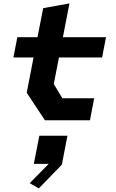

<svg xmlns="http://www.w3.org/2000/svg" viewBox="-20 -686 660 1096"><path d="M236.5 0.5H493.5L517.5 -125H336L287 -206.5L316.5 -358H563L585 -473.5H339L376.5 -666.5L226.5 -639.5L194 -473.5H79L56.5 -358H171.5L132.5 -156.5ZM149.5 359.5 201.5 389.5 333 254 365 89H204.5L173 249.5H258Z"/></svg>

Font: Monaspace Krypton
Style: Bold Italic
Weight: 700
Italic angle: -11°
Designer: Riley Cran & the Lettermatic Team
Foundry: Lettermatic
Version: Version 1.101 (Monaspace Krypton)